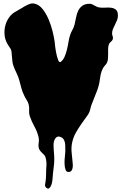

<svg xmlns="http://www.w3.org/2000/svg" viewBox="-20 -775 712 1117"><path d="M93 -305Q88 -324 81 -339.5Q74 -355 66 -372Q55 -396 52.5 -415.5Q50 -435 48 -461Q48 -474 45.5 -481.5Q43 -489 39.5 -494.5Q36 -500 31.5 -506Q27 -512 22 -522Q9 -545 6.5 -572.5Q4 -600 11 -626.5Q18 -653 34 -675Q50 -697 74 -709Q86 -715 99 -723.5Q112 -732 125.5 -739.5Q139 -747 153 -752Q167 -757 180 -754Q208 -748 228.5 -721.5Q249 -695 263.5 -660.5Q278 -626 286.5 -590.5Q295 -555 298 -532Q298 -529 300.5 -508Q303 -487 307.5 -464.5Q312 -442 318.5 -425.5Q325 -409 333 -415Q347 -425 355.5 -444.5Q364 -464 369.5 -486.5Q375 -509 378.5 -531Q382 -553 387 -568Q392 -585 401 -600.5Q410 -616 414 -633Q419 -654 423 -675.5Q427 -697 436 -714.5Q445 -732 460.5 -742.5Q476 -753 503 -753Q513 -753 528.5 -743.5Q544 -734 555 -732Q572 -729 591 -730.5Q610 -732 626.5 -730Q643 -728 654.5 -718.5Q666 -709 666 -684Q666 -670 661 -657.5Q656 -645 649.5 -632.5Q643 -620 637.5 -607Q632 -594 632 -581Q632 -573 635.5 -564Q639 -555 636 -546Q632 -537 623.5 -530.5Q615 -524 612 -513Q609 -501 609 -489V-463Q609 -450 608.5 -437.5Q608 -425 604 -414Q601 -405 592.5 -396Q584 -387 579 -378Q571 -363 567 -346.5Q563 -330 561 -312Q556 -274 541 -238Q526 -202 513 -167Q507 -150 504.5 -137Q502 -124 492 -108L472 -80L452 -52Q436 -29 421.5 -3.5Q407 22 400 53Q394 80 396.5 108.5Q399 137 402 165Q403 173 403.5 182.5Q404 192 402.5 201Q401 210 396.5 217Q392 224 383 225Q367 228 361.5 213Q356 198 355.5 177Q355 156 357.5 135.5Q360 115 360 106Q360 91 359.5 71Q359 51 351 37Q344 25 328.5 20.5Q313 16 303 29Q291 45 291.5 70Q292 95 294 114Q298 156 293 193.5Q288 231 285 272Q285 277 282.5 288Q280 299 275.5 308Q271 317 264.5 321Q258 325 249 317Q241 309 242 299.5Q243 290 245 282Q248 261 248 240Q248 216 250 190.5Q252 165 245 141Q243 133 237.5 127Q232 121 226 115.5Q220 110 215 104Q210 98 207 90Q202 75 205 58Q208 41 205 26Q198 -7 181 -37.5Q164 -68 153 -100Q148 -117 149.5 -133Q151 -149 147 -166Q144 -180 135 -193.5Q126 -207 120 -221Q110 -241 104.5 -262Q99 -283 93 -305Z"/></svg>

Font: Double Feature
Style: Regular
Weight: 400
Designer: David Shetterly
Foundry: David Shetterly
Version: Version 2.100 1997 initial release